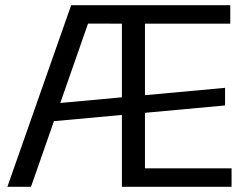

<svg xmlns="http://www.w3.org/2000/svg" viewBox="-20 -720 959 740"><path d="M254.3 -700H344.1L99.4 0H8.4ZM177.3 -319.9 847.4 -381.5V-313.6L177.3 -252ZM449.8 -700H867.5V-628.8H519.5L538.7 -682.2V-17.8L519.5 -71.2H872.5V0H449.8ZM519.5 -700V-628.8L313.8 -629L314.6 -700Z"/></svg>

Font: Pathway Extreme 8pt Thin
Style: Regular
Weight: 100
Version: Version 1.001;gftools[0.9.26]